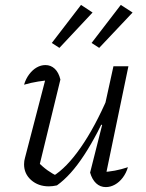

<svg xmlns="http://www.w3.org/2000/svg" viewBox="-20 -756 596 782"><path d="M226 -432 139 -75 134 -97Q153 -77 174 -62Q195 -47 214 -39L195 -38Q251 -72 309 -155.5Q367 -239 420 -362L432 -333Q405 -271 377.5 -218.5Q350 -166 322.5 -124Q295 -82 267.5 -51.5Q240 -21 212 -1Q194 3 179 3Q136 3 107 -22.5Q78 -48 78 -87Q78 -101 82 -114L172 -460L200 -431Q167 -429 136 -424Q105 -419 78 -411Q85 -435 99 -453.5Q113 -472 130 -481.5Q147 -491 165 -491Q187 -491 203 -476Q219 -461 226 -432ZM347 -53 396 -247 390 -249 442 -486H503L407 -24L393 -55Q421 -56 447.5 -61Q474 -66 501 -75Q494 -51 480 -32.5Q466 -14 448 -4Q430 6 411 6Q388 6 371.5 -9.5Q355 -25 347 -53ZM310 -736 357 -705 222 -561 191 -581ZM472 -736 520 -705 384 -561 353 -581Z"/></svg>

Font: Piazzolla Thin Light
Style: Italic
Weight: 300
Italic angle: -11.3°
Version: Version 2.005